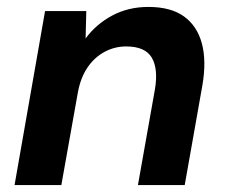

<svg xmlns="http://www.w3.org/2000/svg" viewBox="-20 -534 657 554"><path d="M22 0 110 -502H229L227 -423Q257 -464 303.5 -489Q350 -514 408 -514Q473 -514 511 -486.5Q549 -459 562.5 -408.5Q576 -358 564 -288L513 0H378L427 -276Q437 -335 418 -367.5Q399 -400 344 -400Q311 -400 282 -384.5Q253 -369 233 -340Q213 -311 205 -269L157 0Z"/></svg>

Font: DM Sans 16pt
Style: Bold Italic
Weight: 700
Italic angle: -10°
Version: Version 4.004;gftools[0.9.30]